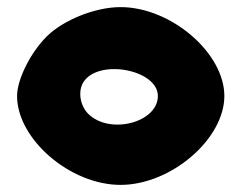

<svg xmlns="http://www.w3.org/2000/svg" viewBox="-20 -570 682 540"><path d="M111 -467C65 -421 28 -346 28 -300C28 -179 177 -50 319 -50C461 -50 611 -179 611 -300C611 -421 461 -550 319 -550C248 -550 158 -514 111 -467ZM424 -300C424 -225 288 -190 228 -250C205 -273 199 -313 214 -338C255 -406 424 -375 424 -300Z"/></svg>

Font: Hussar Skorodowane
Style: Bold
Weight: 700
Foundry: Cannot Into Space Fonts
Version: Version 0.892